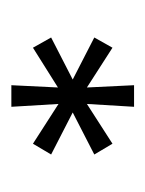

<svg xmlns="http://www.w3.org/2000/svg" viewBox="21 -865 256 338"><g transform="rotate(90 149.0 -696.0)"><path d="M46 -658 120 -696 46 -734 64 -766 134 -721 130 -804H168L163 -721L233 -766L252 -734L178 -696L252 -658L233 -626L163 -671L168 -588H130L134 -670L64 -626Z"/></g></svg>

Font: Big Shoulders Display Medium
Style: Regular
Weight: 500
Designer: Patric King
Foundry: XO Type Co
Version: Version 1.000; ttfautohint (v1.8.2)